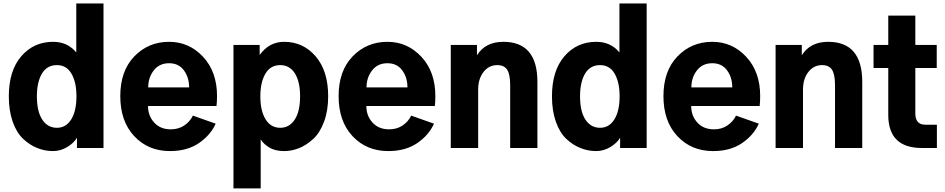

<svg xmlns="http://www.w3.org/2000/svg" viewBox="-20 -844 5392 1095"><path d="M30.3 -294.9Q30.3 -440.4 101.1 -522.9Q171.9 -605.5 283.2 -605.5Q365.2 -605.5 415 -544.9V-824.2H570.3V0H418.9V-58.6Q401.4 -28.3 363.3 -5.4Q325.2 17.6 282.2 17.6Q235.4 17.6 191.9 0Q148.4 -17.6 111.3 -52.7Q74.2 -87.9 52.2 -150.4Q30.3 -212.9 30.3 -294.9ZM190.4 -294.9Q190.4 -208 221.2 -161.6Q252 -115.2 304.7 -115.2Q356.4 -115.2 386.2 -163.1Q416 -210.9 416 -294.9Q416 -375 387.7 -423.8Q359.4 -472.7 304.7 -472.7Q248 -472.7 219.2 -424.3Q190.4 -376 190.4 -294.9Z M666 -295.9Q666 -439.5 746.1 -522.5Q826.2 -605.5 944.3 -605.5Q1058.6 -605.5 1138.2 -520Q1217.8 -434.6 1217.8 -295.9Q1217.8 -267.6 1214.8 -239.3H824.2Q824.2 -183.6 859.4 -145Q894.5 -106.4 954.1 -106.4Q998 -106.4 1030.8 -128.4Q1063.5 -150.4 1080.1 -184.6L1210 -138.7Q1180.7 -73.2 1114.3 -27.8Q1047.9 17.6 949.2 17.6Q825.2 17.6 745.6 -67.4Q666 -152.3 666 -295.9ZM825.2 -345.7H1058.6Q1058.6 -402.3 1028.8 -442.9Q999 -483.4 944.3 -483.4Q888.7 -483.4 856.9 -442.4Q825.2 -401.4 825.2 -345.7Z M1464.8 -294.9Q1464.8 -211.9 1494.6 -163.6Q1524.4 -115.2 1578.1 -115.2Q1629.9 -115.2 1660.6 -161.6Q1691.4 -208 1691.4 -294.9Q1691.4 -378.9 1661.6 -425.8Q1631.8 -472.7 1578.1 -472.7Q1522.5 -472.7 1493.7 -423.8Q1464.8 -375 1464.8 -294.9ZM1311.5 230.5V-587.9H1460.9V-530.3Q1514.6 -605.5 1600.6 -605.5Q1709 -605.5 1780.3 -522.5Q1851.6 -439.5 1851.6 -294.9Q1851.6 -212.9 1828.1 -149.9Q1804.7 -86.9 1766.6 -51.8Q1728.5 -16.6 1686.5 0.5Q1644.5 17.6 1600.6 17.6Q1548.8 17.6 1515.6 -2.9Q1482.4 -23.4 1466.8 -48.8V230.5Z M1911.1 -295.9Q1911.1 -439.5 1991.2 -522.5Q2071.3 -605.5 2189.5 -605.5Q2303.7 -605.5 2383.3 -520Q2462.9 -434.6 2462.9 -295.9Q2462.9 -267.6 2460 -239.3H2069.3Q2069.3 -183.6 2104.5 -145Q2139.6 -106.4 2199.2 -106.4Q2243.2 -106.4 2275.9 -128.4Q2308.6 -150.4 2325.2 -184.6L2455.1 -138.7Q2425.8 -73.2 2359.4 -27.8Q2293 17.6 2194.3 17.6Q2070.3 17.6 1990.7 -67.4Q1911.1 -152.3 1911.1 -295.9ZM2070.3 -345.7H2303.7Q2303.7 -402.3 2273.9 -442.9Q2244.1 -483.4 2189.5 -483.4Q2133.8 -483.4 2102.1 -442.4Q2070.3 -401.4 2070.3 -345.7Z M2550.8 0V-587.9H2700.2V-530.3H2701.2Q2749 -605.5 2850.6 -605.5Q3044.9 -605.5 3044.9 -377V0H2889.6V-358.4Q2889.6 -420.9 2872.1 -446.8Q2854.5 -472.7 2816.4 -472.7Q2767.6 -472.7 2737.3 -433.1Q2707 -393.6 2707 -334V0Z M3127.9 -294.9Q3127.9 -440.4 3198.7 -522.9Q3269.5 -605.5 3380.9 -605.5Q3462.9 -605.5 3512.7 -544.9V-824.2H3668V0H3516.6V-58.6Q3499 -28.3 3460.9 -5.4Q3422.9 17.6 3379.9 17.6Q3333 17.6 3289.6 0Q3246.1 -17.6 3209 -52.7Q3171.9 -87.9 3149.9 -150.4Q3127.9 -212.9 3127.9 -294.9ZM3288.1 -294.9Q3288.1 -208 3318.8 -161.6Q3349.6 -115.2 3402.3 -115.2Q3454.1 -115.2 3483.9 -163.1Q3513.7 -210.9 3513.7 -294.9Q3513.7 -375 3485.4 -423.8Q3457 -472.7 3402.3 -472.7Q3345.7 -472.7 3316.9 -424.3Q3288.1 -376 3288.1 -294.9Z M3763.7 -295.9Q3763.7 -439.5 3843.8 -522.5Q3923.8 -605.5 4042 -605.5Q4156.2 -605.5 4235.8 -520Q4315.4 -434.6 4315.4 -295.9Q4315.4 -267.6 4312.5 -239.3H3921.9Q3921.9 -183.6 3957 -145Q3992.2 -106.4 4051.8 -106.4Q4095.7 -106.4 4128.4 -128.4Q4161.1 -150.4 4177.7 -184.6L4307.6 -138.7Q4278.3 -73.2 4211.9 -27.8Q4145.5 17.6 4046.9 17.6Q3922.9 17.6 3843.3 -67.4Q3763.7 -152.3 3763.7 -295.9ZM3922.9 -345.7H4156.2Q4156.2 -402.3 4126.5 -442.9Q4096.7 -483.4 4042 -483.4Q3986.3 -483.4 3954.6 -442.4Q3922.9 -401.4 3922.9 -345.7Z M4403.3 0V-587.9H4552.7V-530.3H4553.7Q4601.6 -605.5 4703.1 -605.5Q4897.5 -605.5 4897.5 -377V0H4742.2V-358.4Q4742.2 -420.9 4724.6 -446.8Q4707 -472.7 4668.9 -472.7Q4620.1 -472.7 4589.8 -433.1Q4559.6 -393.6 4559.6 -334V0Z M4961.9 -456.1V-587.9H5045.9V-754.9H5200.2V-587.9H5322.3V-456.1H5200.2V-197.3Q5200.2 -132.8 5256.8 -132.8H5323.2V0H5237.3Q5045.9 0 5045.9 -188.5V-456.1Z"/></svg>

Font: Gothic A1 Black
Style: Regular
Weight: 900
Version: Version 2.50